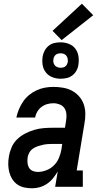

<svg xmlns="http://www.w3.org/2000/svg" viewBox="-20 -1006 540 1034"><path d="M153 8Q153 8 153 8Q153 8 153 8Q131 8 110.5 3.5Q90 -1 73.5 -12.5Q57 -24 46 -41.5Q35 -59 30 -78.5Q25 -98 24.5 -120Q24 -142 28 -163Q32 -188 42.5 -212.5Q53 -237 72 -255.5Q91 -274 115 -286.5Q139 -299 164.5 -306.5Q190 -314 215 -316Q240 -318 265 -318H330L336 -357Q339 -374 337.5 -392Q336 -410 327 -423.5Q318 -437 301.5 -443.5Q285 -450 268 -450Q251 -450 234.5 -445.5Q218 -441 204 -430.5Q190 -420 181 -405Q172 -390 169 -373H68Q73 -396 82 -417.5Q91 -439 104.5 -459Q118 -479 137 -494.5Q156 -510 178 -520Q200 -530 222.5 -534Q245 -538 268 -538Q294 -538 320 -533.5Q346 -529 367.5 -517.5Q389 -506 405.5 -487.5Q422 -469 430.5 -445.5Q439 -422 439.5 -395.5Q440 -369 435 -342L393 -88H426V0H277L291 -83Q280 -64 266 -46.5Q252 -29 233.5 -16.5Q215 -4 194.5 2Q174 8 153 8ZM183 -80Q206 -80 229.5 -89Q253 -98 270.5 -115.5Q288 -133 297.5 -156Q307 -179 311 -202L315 -231H265Q251 -231 237.5 -230Q224 -229 210.5 -226Q197 -223 183.5 -218.5Q170 -214 158 -206Q146 -198 138.5 -185Q131 -172 129 -159Q127 -145 128 -130.5Q129 -116 135.5 -104Q142 -92 155 -86Q168 -80 183 -80ZM306 -582Q283 -582 261.5 -590.5Q240 -599 226.5 -616.5Q213 -634 209.5 -657Q206 -680 210 -704Q213 -720 221.5 -735Q230 -750 243.5 -760.5Q257 -771 273.5 -774.5Q290 -778 306 -778Q330 -778 351.5 -769.5Q373 -761 386 -743.5Q399 -726 402.5 -703Q406 -680 402 -656Q400 -640 391.5 -625Q383 -610 369 -599.5Q355 -589 338.5 -585.5Q322 -582 306 -582ZM306 -641Q313 -641 319.5 -642.5Q326 -644 331.5 -648Q337 -652 340 -658Q343 -664 345 -671Q346 -680 344.5 -689Q343 -698 338 -705Q333 -712 324.5 -715.5Q316 -719 306 -719Q300 -719 293.5 -717.5Q287 -716 281.5 -712Q276 -708 272.5 -702Q269 -696 268 -689Q266 -680 267.5 -671Q269 -662 274.5 -655Q280 -648 288.5 -644.5Q297 -641 306 -641ZM312 -790 263 -840 421 -986 482 -924Z"/></svg>

Font: Iosevka Curly Slab SmBdObl
Style: Regular
Weight: 600
Italic angle: -9°
Monospace: yes
Designer: Belleve Invis
Foundry: Belleve Invis
Version: Version 11.0.0; ttfautohint (v1.8.3)